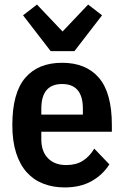

<svg xmlns="http://www.w3.org/2000/svg" viewBox="-20 -809 545 841"><path d="M263 12Q212 12 169.5 -4.5Q127 -21 97 -54.5Q67 -88 50.5 -139.5Q34 -191 34 -261Q34 -402 90.5 -468Q147 -534 252 -534Q357 -534 413.5 -468Q470 -402 470 -261V-232H161V-198Q161 -146 190 -116Q219 -86 270 -86Q313 -86 342.5 -104.5Q372 -123 393 -158L459 -89Q430 -43 381 -15.5Q332 12 263 12ZM252 -441Q161 -441 161 -333V-307H343V-333Q343 -441 252 -441ZM202 -585 81 -742 142 -789 254 -671 366 -789 427 -742 306 -585Z"/></svg>

Font: IBM Plex Sans Cond SmBld
Style: Regular
Weight: 600
Width: 3
Designer: Mike Abbink, Paul van der Laan, Pieter van Rosmalen
Foundry: Bold Monday
Version: Version 1.3